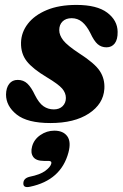

<svg xmlns="http://www.w3.org/2000/svg" viewBox="-20 -489 500 781"><path d="M199 -44Q221.5 -44 234.8 -57.2Q248 -70.5 248 -90.5Q248 -111 232.8 -128.8Q217.5 -146.5 170 -175Q113 -209 88.8 -240Q64.5 -271 65.5 -315.5Q66.5 -357.5 93.2 -392.2Q120 -427 170 -448Q220 -469 291 -469Q374.5 -469 416.2 -437.5Q458 -406 458.5 -359.5Q459 -328.5 446.8 -312.5Q434.5 -296.5 413 -296.5Q392.5 -296.5 377.5 -309.2Q362.5 -322 347 -355.5Q332 -385 313.8 -400Q295.5 -415 271.5 -415Q248 -415 234.5 -401.8Q221 -388.5 221 -366.5Q221 -346 237.2 -325Q253.5 -304 303 -271.5Q365.5 -231.5 386.2 -199.8Q407 -168 404.5 -127.5Q400.5 -66 341.5 -27.2Q282.5 11.5 185 11.5Q91.5 11.5 48 -23Q4.5 -57.5 4.5 -104.5Q5 -132 17.5 -148Q30 -164 52 -164Q75.5 -164 91.5 -148.8Q107.5 -133.5 122 -102.5Q138.5 -69.5 157 -56.8Q175.5 -44 199 -44ZM158.5 165.5Q126.5 165.5 115 149Q103.5 132.5 110.5 107Q118 78.5 144 60.5Q170 42.5 201 42.5Q237 42.5 253.5 65Q270 87.5 258.5 131Q228.5 244 102.5 270.5Q73.5 277 75 255.5Q76 236 100.5 230Q143 221.5 163.8 206.2Q184.5 191 188.5 177Q191.5 165.5 177.5 165.5Z"/></svg>

Font: Fraunces 72pt Soft
Style: Bold Italic
Weight: 700
Italic angle: -16°
Version: Version 1.000;[b76b70a41]